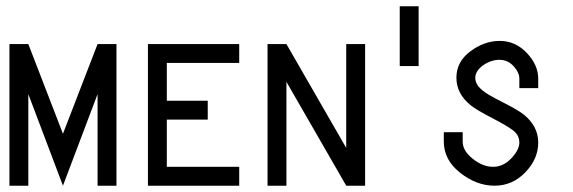

<svg xmlns="http://www.w3.org/2000/svg" viewBox="-20 -590 1820 610"><path d="M10 -450H70L180 -165L290 -450H350V0H290V-291L180 0L70 -291V0H10Z M450 -450H740V-390H510V-270H640V-210H510V-60H740V0H450Z M830 -450H890L1080 -120V-450H1140V0H1080L890 -330V0H830Z M1250 -570H1310V-380H1250Z M1567 -460H1570Q1619 -459 1654.5 -421Q1690 -383 1690 -340V-310H1630V-340Q1630 -360 1611.5 -380Q1593 -400 1566.5 -400Q1540 -400 1514 -382Q1490 -364 1490 -342.5Q1490 -321 1514 -302Q1528 -290 1576.5 -265.5Q1625 -241 1644 -226Q1690 -189 1690 -137Q1690 -85 1649 -42.5Q1608 0 1551 0Q1494 0 1442 -41Q1390 -82 1390 -140V-170H1450V-140Q1450 -111 1482 -85.5Q1514 -60 1546.5 -60Q1579 -60 1604.5 -87Q1630 -114 1630 -137Q1630 -160 1611 -175Q1592 -190 1543.5 -215Q1495 -240 1476 -255Q1430 -292 1430 -343Q1430 -394 1474.5 -427Q1519 -460 1567 -460Z"/></svg>

Font: SOV_Station
Style: Bold
Weight: 700
Version: Version 1.00